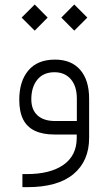

<svg xmlns="http://www.w3.org/2000/svg" viewBox="-20 -583 470 832"><path d="M245.6 -506.8 301.8 -563.5 358.4 -506.8 301.8 -450.2ZM73.7 -506.8 130.4 -563.5 186.5 -506.8 130.4 -450.2ZM366.2 -155.3V14.6Q366.2 114.7 298.3 171.4Q230.5 228 98.6 228H77.1V171.4H95.7Q197.8 171.4 254.9 131.3Q312 91.3 312.5 15.6V14.6V0H297.9H218.8Q165 0 130.9 -16.4Q96.7 -32.7 80.1 -65.9Q63.5 -99.1 63.5 -150.9Q63.5 -231 103 -277.8Q142.6 -324.7 218.3 -324.7Q289.1 -324.7 327.6 -280.3Q366.2 -235.8 366.2 -155.3ZM115.7 -152.8Q115.7 -107.4 142.6 -83Q169.4 -58.6 218.3 -58.6H298.3H313V-73.2V-155.8Q313 -209.5 286.9 -239.7Q260.7 -270 216.3 -270Q168 -270 141.8 -237.8Q115.7 -205.6 115.7 -152.8Z"/></svg>

Font: Shabnam Thin FD
Style: Thin-FD
Weight: 100
Foundry: DejaVu fonts team - Redesigned by Saber Rastikerdar - Based on Vazir font
Version: Version 5.0.0